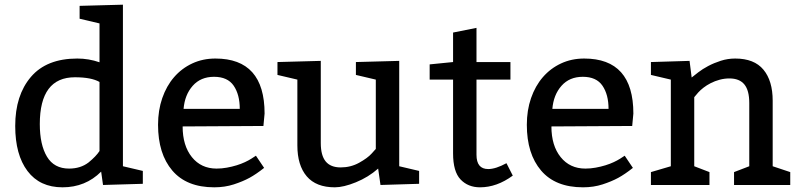

<svg xmlns="http://www.w3.org/2000/svg" viewBox="-20 -790 3425 820"><path d="M505 -770V-80L590 -60V-5L420 0L412 -57Q345 10 247 10Q150 10 97.5 -59.5Q45 -129 45 -252Q45 -383 112 -461.5Q179 -540 310 -540Q359 -540 405 -524V-690L320 -710V-765ZM405 -145V-440Q370 -460 300 -460Q150 -460 150 -260Q150 -172 180.5 -121Q211 -70 275 -70Q324 -70 358 -96Q390 -122 405 -145Z M1105 -252 760 -250Q760 -168 799.5 -119Q839 -70 905 -70Q927 -70 949 -74Q971 -78 990.5 -84Q1010 -90 1026 -97.5Q1042 -105 1053 -112L1073 -125L1108 -73Q1074 -46 1045.5 -30.5Q1017 -15 978.5 -2.5Q940 10 895 10Q777 10 716 -61.5Q655 -133 655 -257Q655 -319 673 -371Q691 -423 723.5 -460.5Q756 -498 801 -519Q846 -540 900 -540Q1110 -540 1110 -305ZM764 -325H1004Q1004 -386 978 -424Q952 -462 894 -462Q837 -462 803 -423.5Q769 -385 764 -325Z M1685 -530V-80L1770 -60V-5L1605 0L1595 -70Q1553 -33 1500 -11.5Q1447 10 1410 10Q1330 10 1290 -37Q1250 -84 1250 -169V-450L1165 -470V-525L1350 -530V-179Q1350 -126 1371 -100.5Q1392 -75 1435 -75Q1478 -75 1514 -95Q1550 -115 1567 -134L1585 -154V-450L1500 -470V-525Z M2015 -671V-525H2160V-450H2015V-129Q2015 -68 2065 -68Q2097 -68 2143 -93L2170 -40Q2102 10 2030 10Q1979 10 1947 -23.5Q1915 -57 1915 -135V-450H1815V-515L1915 -525V-651Z M2680 -252 2335 -250Q2335 -168 2374.5 -119Q2414 -70 2480 -70Q2502 -70 2524 -74Q2546 -78 2565.5 -84Q2585 -90 2601 -97.5Q2617 -105 2628 -112L2648 -125L2683 -73Q2649 -46 2620.5 -30.5Q2592 -15 2553.5 -2.5Q2515 10 2470 10Q2352 10 2291 -61.5Q2230 -133 2230 -257Q2230 -319 2248 -371Q2266 -423 2298.5 -460.5Q2331 -498 2376 -519Q2421 -540 2475 -540Q2685 -540 2685 -305ZM2339 -325H2579Q2579 -386 2553 -424Q2527 -462 2469 -462Q2412 -462 2378 -423.5Q2344 -385 2339 -325Z M2925 -530 2934 -459Q2944 -467 2962 -481Q2980 -495 3004.5 -508Q3029 -521 3058.5 -530.5Q3088 -540 3120 -540Q3201 -540 3240.5 -492.5Q3280 -445 3280 -360V-80L3355 -55V0H3115V-55L3180 -80V-350Q3180 -404 3159 -429.5Q3138 -455 3095 -455Q3074 -455 3053.5 -449.5Q3033 -444 3015.5 -435Q2998 -426 2984.5 -415.5Q2971 -405 2962 -395L2945 -375V-80L3010 -55V0H2760V-55L2845 -80V-450L2760 -470V-525Z"/></svg>

Font: Bitter
Style: Regular
Weight: 400
Designer: Sol Matas
Foundry: Sol Matas
Version: Version 1.001